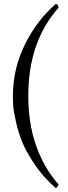

<svg xmlns="http://www.w3.org/2000/svg" viewBox="-20 -727 338 951"><path d="M43.9 -252Q43.9 -385.7 103 -505.9Q162.1 -626 255.9 -707Q259.8 -707 262.5 -705.1Q265.1 -703.1 266.1 -702.1Q267.1 -701.2 268.6 -695.6Q270 -689.9 270 -689Q120.1 -520 120.1 -252Q120.1 14.2 270 187Q264.2 202.1 255.9 204.1Q196.8 153.3 154.3 91.1Q111.8 28.8 91.3 -20.5Q70.8 -69.8 58.8 -124.5Q46.9 -179.2 45.4 -203.6Q43.9 -228 43.9 -252Z"/></svg>

Font: Linux Libertine Display
Style: Regular
Weight: 400
Designer: Philipp H. Poll
Foundry: Philipp H. Poll
Version: Version 5.0.9